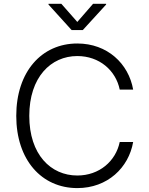

<svg xmlns="http://www.w3.org/2000/svg" viewBox="-20 -962 768 992"><path d="M379.4 9.8C535.6 9.8 645 -95.7 668 -228.5H598.6C578.1 -129.4 493.2 -55.2 379.4 -55.2C242.7 -55.2 131.3 -163.1 131.3 -363.3C131.3 -563 242.7 -672.4 379.4 -672.4C493.2 -672.4 578.1 -598.6 598.6 -499H668C644.5 -633.3 534.7 -737.3 379.4 -737.3C195.3 -737.3 64 -591.8 64 -363.3C64 -135.3 195.3 9.8 379.4 9.8ZM296.9 -942.4H230.5V-938.5L350.1 -806.6H407.7L528.3 -938.5V-942.4H460.9L379.4 -848.6Z"/></svg>

Font: Raveo Light
Style: Regular
Weight: 300
Designer: Jakub Foglar, Rasmus Andersson (Inter)
Foundry: Jakubfoglar.com
Version: Version 1.100;Glyphs 3.2.3 (3260)